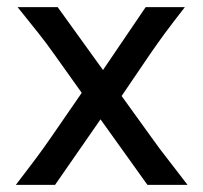

<svg xmlns="http://www.w3.org/2000/svg" viewBox="-20 -518 570 538"><path d="M261.7 -183.6 134.3 0H24.4Q44.4 -26.4 58.1 -44.2Q71.8 -62 82.3 -76.2Q92.8 -90.3 101.8 -103Q110.8 -115.7 122.1 -131.8L209 -257.8L131.8 -366.2Q119.6 -383.3 109.4 -397Q99.1 -410.6 87.9 -424.8Q76.7 -439 62.7 -456.3Q48.8 -473.6 29.3 -498H141.6L268.6 -321.8L388.2 -498H498Q479 -473.6 465.8 -456.3Q452.6 -439 441.9 -424.6Q431.2 -410.2 421.6 -396.5Q412.1 -382.8 400.4 -366.2L320.8 -249L405.3 -131.8Q418.5 -113.3 428.2 -100.3Q438 -87.4 448.7 -73.7Q459.5 -60.1 472.4 -43Q485.4 -25.9 505.4 0H393.1Z"/></svg>

Font: Andika
Style: Regular
Weight: 400
Designer: Victor Gaultney, Annie Olsen, Julie Remington, Don Collingsworth, Eric Hays
Foundry: SIL International
Version: Version 1.001